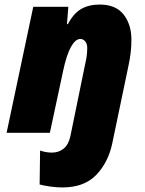

<svg xmlns="http://www.w3.org/2000/svg" viewBox="-20 -583 635 843"><path d="M154 227 156 78Q182 87 208 87Q238 87 259.5 69.5Q281 52 289 15L354 -302Q363 -338 363 -372Q363 -391 354 -401.5Q345 -412 333 -412Q311 -412 291.5 -377Q272 -342 257 -271L199 0H9L126 -553H280L274 -477H278Q302 -523 335.5 -543Q369 -563 418 -563Q488 -563 522.5 -519.5Q557 -476 557 -408Q557 -353 544 -294L473 46Q455 131 402 185.5Q349 240 254 240Q228 240 200 236Q172 232 154 227Z"/></svg>

Font: Noto Sans Display Black
Style: Italic
Weight: 900
Italic angle: -12°
Designer: Monotype Design team
Foundry: Monotype Imaging Inc.
Version: Version 1.000